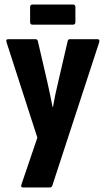

<svg xmlns="http://www.w3.org/2000/svg" viewBox="-20 -828 464 848"><path d="M83 0Q69 0 75 -14L145 -220L9 -641Q4 -655 17 -655H136Q145 -655 147 -647L189 -466Q195 -438 201 -411Q207 -384 212 -356H214Q219 -384 224.5 -411Q230 -438 237 -466L279 -647Q281 -655 289 -655H410Q422 -655 418 -641L211 -8Q208 0 199 0ZM124 -719Q113 -719 113 -730V-797Q113 -808 124 -808H302Q313 -808 313 -797V-730Q313 -719 302 -719Z"/></svg>

Font: Sofia Sans Extra Condensed ExtraBold
Style: Regular
Weight: 800
Designer: Botio Nikoltchev, Ani Petrova
Foundry: lettersoup
Version: Version 4.101; ttfautohint (v1.8.4.7-5d5b)